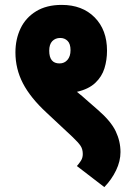

<svg xmlns="http://www.w3.org/2000/svg" viewBox="-20 -652 530 784"><path d="M43 -438Q43 -492 64 -536Q85 -580 127.5 -606Q170 -632 232 -632Q316 -632 366.5 -581Q417 -530 417 -445Q417 -407 406.5 -373Q396 -339 369 -313.5Q342 -288 294 -277Q305 -268 315.5 -259.5Q326 -251 333 -244L380 -203Q433 -157 452.5 -116Q472 -75 472 -31Q472 6 454 43.5Q436 81 406 112L294 26Q302 17 310 5Q318 -7 318 -23Q318 -43 309 -56.5Q300 -70 277 -92L170 -192Q104 -253 73.5 -312Q43 -371 43 -438ZM181 -445Q181 -393 223 -393Q243 -393 255.5 -407.5Q268 -422 268 -447Q268 -473 256 -485Q244 -497 226 -497Q206 -497 193.5 -484Q181 -471 181 -445Z"/></svg>

Font: Noto Sans ExtraCondensed Black
Style: Regular
Weight: 900
Width: 2
Designer: Monotype Design Team
Foundry: Monotype Imaging Inc.
Version: Version 2.013; ttfautohint (v1.8.4.7-5d5b)